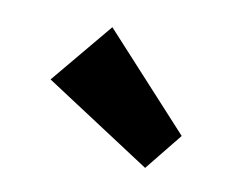

<svg xmlns="http://www.w3.org/2000/svg" viewBox="-40 -806 388 315"><g transform="rotate(10 154.0 -649.0)"><path d="M218 -540 268 -602 125 -758 40 -656Z"/></g></svg>

Font: MV Cash SemiBold
Style: Regular
Weight: 600
Designer: Rodrigo Fuenzalida
Foundry: fragTYPE
Version: Version 1.100;Glyphs 3.1.2 (3151)